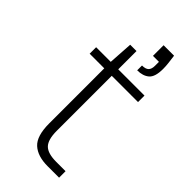

<svg xmlns="http://www.w3.org/2000/svg" viewBox="-227 -765 817 817"><g transform="rotate(45 181.0 -356.5)"><path d="M247 0Q187 0 155 -29Q123 -58 123 -134V-465H35V-504H123L130 -614H168V-504H326V-465H168V-134Q168 -81 188.5 -60Q209 -39 260 -39H316V0ZM228 -558V-587Q250 -587 259 -596.5Q268 -606 268 -625V-649H232V-713H295Q298 -690 300 -673.5Q302 -657 302 -640Q302 -592 282 -575Q262 -558 228 -558Z"/></g></svg>

Font: DM Sans ExtraLight
Style: Regular
Weight: 200
Designer: Colophon Foundry, Jonny Pinhorn
Foundry: Colophon Foundry
Version: Version 4.004; ttfautohint (v1.8.4.7-5d5b)